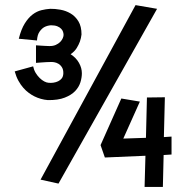

<svg xmlns="http://www.w3.org/2000/svg" viewBox="-20 -716 741 758"><path d="M600.1 -681.2 210.9 8.8 140.1 -6.8 515.1 -695.8ZM303.2 -426.8Q303.2 -409.7 297.4 -390.9Q291.5 -372.1 276.6 -356.4Q261.7 -340.8 235.6 -330.6Q209.5 -320.3 168.9 -320.8Q140.6 -323.2 115.2 -335.9Q104.5 -341.3 93.3 -349.6Q82 -357.9 71.8 -369.6Q61.5 -381.3 52.7 -397.2Q43.9 -413.1 38.1 -434.1L110.8 -454.1Q113.8 -439.9 120.8 -428.2Q127.9 -416.5 136.7 -408Q145.5 -399.4 154.8 -394.5Q164.1 -389.6 171.9 -389.2Q180.7 -388.2 190.9 -389.6Q201.2 -391.1 209.7 -395.3Q218.3 -399.4 223.9 -406.7Q229.5 -414.1 230 -425.8Q230.5 -440.9 224.6 -450.2Q218.8 -459.5 210.4 -464.4Q202.1 -469.2 193.1 -470.5Q184.1 -471.7 179.2 -471.2Q171.9 -471.2 163.1 -470.7Q155.3 -470.2 145 -469.5Q134.8 -468.8 122.1 -467.8V-537.1Q134.8 -536.1 144.3 -535.6Q153.8 -535.2 160.6 -534.7Q168.5 -534.2 173.8 -534.2Q189 -533.7 200 -538.6Q210.9 -543.5 217.8 -550.5Q224.6 -557.6 227.8 -565.2Q231 -572.8 231 -578.1Q231 -583.5 229 -590.1Q227.1 -596.7 221.4 -602.5Q215.8 -608.4 206.1 -612.3Q196.3 -616.2 181.2 -616.2Q166.5 -615.2 154.8 -608.9Q145 -603.5 136.2 -591.1Q127.4 -578.6 126 -556.2L54.2 -563Q63.5 -600.6 77.9 -623.5Q92.3 -646.5 108.9 -658.9Q125.5 -671.4 143.6 -675.8Q161.6 -680.2 178.2 -681.2Q196.8 -681.6 218.5 -677.7Q240.2 -673.8 258.8 -662.8Q277.3 -651.9 289.6 -631.8Q301.8 -611.8 301.8 -580.1Q300.3 -565.9 295.4 -551.8Q291 -539.6 282.7 -526.1Q274.4 -512.7 258.8 -502Q280.8 -487.8 292 -467.5Q303.2 -447.3 303.2 -426.8ZM466.8 -168.9 556.2 -171.9 560.1 -331.1 630.9 -332 627 -174.8 657.2 -176.8V-106L626 -104L623 22H550.8L554.2 -101.1L394 -94.2L377 -143.1L459 -327.1L532.2 -314.9Z"/></svg>

Font: McLaren
Style: Regular
Weight: 400
Designer: Astigmatic (AOETI)
Foundry: Astigmatic (AOETI)
Version: Version 1.000